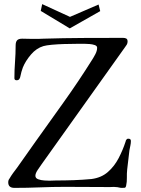

<svg xmlns="http://www.w3.org/2000/svg" viewBox="-20 -915 685 933"><path d="M616 -230Q616 -219 613.5 -207.5Q611 -196 609 -185Q606 -162 603.5 -138Q601 -114 598 -91Q596 -72 596.5 -51.5Q597 -31 593 -13Q591 -3 585.5 -2.5Q580 -2 572 -2Q565 -2 557.5 -4Q550 -6 542 -6Q535 -7 528 -6.5Q521 -6 514 -6Q459 -6 405 -6.5Q351 -7 296 -7Q235 -7 173.5 -4.5Q112 -2 50 -2Q20 -2 20 -29Q20 -40 26 -47Q34 -61 43.5 -74Q53 -87 63 -100L152 -226Q222 -324 292 -422Q362 -520 426 -622Q434 -634 443 -651Q452 -668 452 -683Q452 -692 440.5 -696Q429 -700 415.5 -701Q402 -702 395 -702Q378 -702 349.5 -702Q321 -702 290 -701Q259 -700 232 -697.5Q205 -695 191 -691Q157 -681 130.5 -650Q104 -619 91 -587Q83 -565 79 -544Q78 -537 74 -531Q70 -525 61 -525Q50 -525 50 -535Q50 -575 53 -614.5Q56 -654 56 -694Q56 -711 63 -719Q70 -727 88 -727Q101 -727 113 -726.5Q125 -726 138 -726Q151 -726 164.5 -726Q178 -726 191 -727Q288 -730 384.5 -730.5Q481 -731 578 -731Q588 -731 594 -727.5Q600 -724 600 -713Q600 -705 596 -698Q592 -691 587 -685L183 -118Q176 -108 164 -90.5Q152 -73 152 -61Q152 -49 165.5 -44Q179 -39 195.5 -38Q212 -37 220 -37Q228 -37 236.5 -37.5Q245 -38 252 -38Q295 -38 338 -39.5Q381 -41 424 -45Q472 -51 504 -79Q536 -107 556.5 -146.5Q577 -186 590 -226Q592 -232 592 -233Q595 -237 596.5 -239Q598 -241 604 -241Q616 -241 616 -230ZM467 -861 319 -777 178 -862 185 -895 320 -833 459 -893Z"/></svg>

Font: Kaisei HarunoUmi
Style: Regular
Weight: 400
Designer: Font-Kai, 金井和夫
Foundry: KAZUO KANAI
Version: Version 5.003